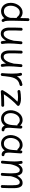

<svg xmlns="http://www.w3.org/2000/svg" viewBox="2062 -2802 778 4941"><g transform="rotate(90 2450.5 -332.0)"><path d="M300.8 -524.9Q381.3 -524.9 444.8 -464.4L449.2 -665.5Q449.7 -680.7 460.7 -691.2Q471.7 -701.7 486.8 -701.2Q502 -700.7 512.5 -689.9Q522.9 -679.2 522.5 -664.1L513.2 -249Q513.2 -175.3 515.6 -135Q518.1 -94.7 523.4 -75.7Q528.8 -56.6 537.6 -45.4Q547.4 -33.7 545.4 -18.3Q543.5 -2.9 532.2 6.8Q520.5 16.1 505.1 14.4Q489.7 12.7 480 1.5Q460 -23.4 450.7 -57.6Q418 -17.6 371.6 5.9Q325.2 29.3 270 29.3Q204.1 29.3 155.3 -3.2Q106.4 -35.6 79.8 -92Q53.2 -148.4 53.2 -220.7Q53.2 -277.8 71.3 -332.3Q89.4 -386.7 122.6 -430.2Q155.8 -473.6 200.9 -499.3Q246.1 -524.9 300.8 -524.9ZM127.4 -219.7Q127.4 -140.1 164.8 -92Q202.1 -43.9 271 -43.9Q338.4 -43.9 382.3 -91.3Q426.3 -138.7 439.5 -213.4Q439.5 -214.8 439.9 -215.8Q439.9 -224.1 439.9 -232.7Q439.9 -241.2 439.9 -250L442.9 -374Q421.4 -374.5 412.1 -392.1Q389.6 -421.9 360.6 -436.8Q331.5 -451.7 299.8 -451.7Q248.5 -451.7 209.7 -418.2Q170.9 -384.8 149.2 -331.8Q127.4 -278.8 127.4 -219.7Z M1117.7 -481.4Q1107.9 -377 1103 -303.2Q1098.1 -229.5 1098.1 -172.9Q1098.1 -125.5 1101.6 -85.7Q1105 -45.9 1111.3 -5.4Q1113.8 11.2 1105.5 21.5Q1097.2 31.7 1084.5 34.7Q1070.3 38.1 1055.9 31Q1041.5 23.9 1039.1 5.9Q1034.7 -20 1031.7 -45.4Q1028.8 -70.8 1027.3 -97.7Q995.6 -41.5 951.2 -2.7Q906.7 36.1 847.7 36.1Q790 36.1 755.4 6.3Q720.7 -23.4 705.3 -72.3Q689.9 -121.1 689.9 -178.2Q689.9 -254.4 690.9 -331.1Q691.9 -407.7 695.8 -489.3Q696.8 -502.9 706.5 -513.9Q716.3 -524.9 733.4 -524.9Q751.5 -524.9 761 -514.2Q770.5 -503.4 769.5 -488.8Q766.1 -419.4 764.9 -355.2Q763.7 -291 763.7 -209.5Q763.7 -160.2 770.8 -121.1Q777.8 -82 797.1 -59.6Q816.4 -37.1 853 -37.1Q889.6 -37.1 917.5 -60.5Q945.3 -84 966.3 -122.3Q987.3 -160.6 1002.7 -206.5Q1018.1 -252.4 1028.8 -297.9Q1029.3 -299.3 1029.3 -300.3Q1031.7 -340.3 1035.6 -387Q1039.6 -433.6 1044.9 -488.3Q1046.9 -505.9 1059.6 -513.7Q1072.3 -521.5 1085.9 -520Q1099.1 -519 1109.1 -509.3Q1119.1 -499.5 1117.7 -481.4Z M1706.5 -481.4Q1696.8 -377 1691.9 -303.2Q1687 -229.5 1687 -172.9Q1687 -125.5 1690.4 -85.7Q1693.8 -45.9 1700.2 -5.4Q1702.6 11.2 1694.3 21.5Q1686 31.7 1673.3 34.7Q1659.2 38.1 1644.8 31Q1630.4 23.9 1627.9 5.9Q1623.5 -20 1620.6 -45.4Q1617.7 -70.8 1616.2 -97.7Q1584.5 -41.5 1540 -2.7Q1495.6 36.1 1436.5 36.1Q1378.9 36.1 1344.2 6.3Q1309.6 -23.4 1294.2 -72.3Q1278.8 -121.1 1278.8 -178.2Q1278.8 -254.4 1279.8 -331.1Q1280.8 -407.7 1284.7 -489.3Q1285.6 -502.9 1295.4 -513.9Q1305.2 -524.9 1322.3 -524.9Q1340.3 -524.9 1349.9 -514.2Q1359.4 -503.4 1358.4 -488.8Q1355 -419.4 1353.8 -355.2Q1352.5 -291 1352.5 -209.5Q1352.5 -160.2 1359.6 -121.1Q1366.7 -82 1386 -59.6Q1405.3 -37.1 1441.9 -37.1Q1478.5 -37.1 1506.3 -60.5Q1534.2 -84 1555.2 -122.3Q1576.2 -160.6 1591.6 -206.5Q1606.9 -252.4 1617.7 -297.9Q1618.2 -299.3 1618.2 -300.3Q1620.6 -340.3 1624.5 -387Q1628.4 -433.6 1633.8 -488.3Q1635.7 -505.9 1648.4 -513.7Q1661.1 -521.5 1674.8 -520Q1688 -519 1698 -509.3Q1708 -499.5 1706.5 -481.4Z M1894.5 36.6Q1889.6 36.1 1885.3 34.2Q1885.3 34.2 1885.3 34.2Q1884.3 33.7 1883.8 33.7Q1866.2 25.9 1862.3 7.3Q1862.3 6.8 1862.3 6.3Q1862.3 6.3 1862.3 5.4Q1861.3 1 1861.8 -3.9Q1861.8 -5.9 1862.3 -7.3Q1863.8 -24.9 1865.2 -42.2Q1866.7 -59.6 1868.2 -76.7Q1871.1 -119.1 1873 -166.3Q1875 -213.4 1875 -259.8Q1875 -322.3 1870.4 -377.7Q1865.7 -433.1 1856.4 -463.9Q1852.1 -478 1859.6 -491.7Q1867.2 -505.4 1881.3 -509.3Q1895.5 -513.7 1909.2 -506.3Q1922.9 -499 1926.8 -484.9Q1933.1 -463.4 1937.5 -436.8Q1941.9 -410.2 1944.3 -379.9Q1974.6 -431.6 2024.4 -468.5Q2074.2 -505.4 2150.9 -520Q2165.5 -522.9 2178.2 -514.2Q2190.9 -505.4 2193.8 -490.7Q2196.8 -476.1 2188 -463.4Q2179.2 -450.7 2164.6 -447.8Q2101.1 -435.5 2060.5 -403.8Q2020 -372.1 1996.6 -323.2Q1973.1 -274.4 1960.9 -210.7Q1948.7 -147 1941.4 -70.8Q1938.5 -31.2 1935.1 3.9Q1934.6 8.8 1932.6 13.2Q1932.6 13.2 1932.6 13.2Q1932.1 14.2 1932.1 14.6Q1924.3 32.2 1905.8 36.1Q1905.3 36.1 1904.8 36.1Q1904.3 36.1 1903.8 36.1Q1899.4 37.1 1894.5 36.6Z M2297.4 -424.8Q2294.9 -439.5 2303.7 -451.9Q2312.5 -464.4 2327.6 -466.8Q2359.4 -472.2 2409.9 -477.8Q2460.4 -483.4 2518.1 -483.4Q2577.6 -483.4 2620.6 -471.4Q2663.6 -459.5 2688.5 -443.8Q2704.1 -434.1 2705.3 -415Q2706.5 -396 2692.4 -384.3Q2665 -361.8 2627.4 -322.5Q2589.8 -283.2 2549.1 -235.1Q2508.3 -187 2470.7 -136.7Q2433.1 -86.4 2405.8 -42Q2449.2 -44.9 2500.2 -46.9Q2551.3 -48.8 2601.3 -49.8Q2651.4 -50.8 2691.9 -50.8Q2707.5 -50.8 2718.3 -40.3Q2729 -29.8 2729 -14.2Q2729 1 2718.3 11.7Q2707.5 22.5 2691.9 22.5Q2641.6 22.5 2576.9 23.9Q2512.2 25.4 2449.2 28.3Q2386.2 31.2 2339.8 35.6Q2316.4 37.6 2305.4 18.6Q2294.4 -0.5 2303.7 -18.1Q2326.7 -62 2362.1 -113.3Q2397.5 -164.6 2438.7 -216.3Q2480 -268.1 2521.2 -314Q2562.5 -359.9 2597.2 -393.6Q2574.7 -399.4 2544.2 -403.8Q2513.7 -408.2 2476.6 -407.2Q2435.1 -406.7 2399.2 -402.6Q2363.3 -398.4 2339.4 -394.5Q2324.7 -392.1 2312.3 -400.9Q2299.8 -409.7 2297.4 -424.8Z M3324.2 14.6Q3279.3 14.6 3252.7 -6.8Q3226.1 -28.3 3212.9 -62.5Q3183.1 -20.5 3139.2 4.4Q3095.2 29.3 3036.6 29.3Q2970.7 29.3 2922.1 -2.4Q2873.5 -34.2 2846.4 -88.1Q2819.3 -142.1 2817.4 -207.5Q2815.9 -265.6 2833.3 -322Q2850.6 -378.4 2884 -424.3Q2917.5 -470.2 2965.3 -497.8Q3013.2 -525.4 3073.2 -525.4Q3116.7 -525.4 3151.1 -508.1Q3185.5 -490.7 3213.4 -461.4L3215.3 -486.3Q3216.3 -501.5 3227.8 -510.7Q3239.3 -520 3254.4 -517.6Q3269 -515.6 3279.5 -503.4Q3290 -491.2 3289.1 -476.6L3272.9 -248.5Q3272 -235.4 3270.5 -222.2Q3269 -202.6 3268.8 -181.4Q3268.6 -160.2 3269.5 -143.1Q3271.5 -108.9 3283.4 -84Q3295.4 -59.1 3334 -56.6Q3343.8 -54.2 3352.1 -46.1Q3360.4 -38.1 3360.8 -22Q3360.8 -6.8 3350.1 3.9Q3339.4 14.6 3324.2 14.6ZM3037.1 -43.9Q3090.8 -43.9 3125 -72.5Q3159.2 -101.1 3177 -149.7Q3194.8 -198.2 3199.2 -258.3L3208.5 -390.1Q3197.8 -388.2 3186.8 -392.6Q3175.8 -397 3169.4 -406.7Q3152.8 -426.3 3128.9 -439.2Q3105 -452.1 3073.2 -452.1Q3029.3 -452.1 2994.9 -430.7Q2960.4 -409.2 2937 -373.5Q2913.6 -337.9 2901.9 -294.4Q2890.1 -251 2891.6 -206.5Q2894 -136.7 2931.2 -90.3Q2968.3 -43.9 3037.1 -43.9Z M3963.4 14.6Q3918.5 14.6 3891.8 -6.8Q3865.2 -28.3 3852.1 -62.5Q3822.3 -20.5 3778.3 4.4Q3734.4 29.3 3675.8 29.3Q3609.9 29.3 3561.3 -2.4Q3512.7 -34.2 3485.6 -88.1Q3458.5 -142.1 3456.5 -207.5Q3455.1 -265.6 3472.4 -322Q3489.7 -378.4 3523.2 -424.3Q3556.6 -470.2 3604.5 -497.8Q3652.3 -525.4 3712.4 -525.4Q3755.9 -525.4 3790.3 -508.1Q3824.7 -490.7 3852.5 -461.4L3854.5 -486.3Q3855.5 -501.5 3866.9 -510.7Q3878.4 -520 3893.6 -517.6Q3908.2 -515.6 3918.7 -503.4Q3929.2 -491.2 3928.2 -476.6L3912.1 -248.5Q3911.1 -235.4 3909.7 -222.2Q3908.2 -202.6 3908 -181.4Q3907.7 -160.2 3908.7 -143.1Q3910.6 -108.9 3922.6 -84Q3934.6 -59.1 3973.1 -56.6Q3982.9 -54.2 3991.2 -46.1Q3999.5 -38.1 4000 -22Q4000 -6.8 3989.3 3.9Q3978.5 14.6 3963.4 14.6ZM3676.3 -43.9Q3730 -43.9 3764.2 -72.5Q3798.3 -101.1 3816.2 -149.7Q3834 -198.2 3838.4 -258.3L3847.7 -390.1Q3836.9 -388.2 3825.9 -392.6Q3814.9 -397 3808.6 -406.7Q3792 -426.3 3768.1 -439.2Q3744.1 -452.1 3712.4 -452.1Q3668.5 -452.1 3634 -430.7Q3599.6 -409.2 3576.2 -373.5Q3552.7 -337.9 3541 -294.4Q3529.3 -251 3530.8 -206.5Q3533.2 -136.7 3570.3 -90.3Q3607.4 -43.9 3676.3 -43.9Z M4116.2 -7.3Q4121.6 -63 4125.2 -109.4Q4128.9 -155.8 4131.3 -195.3Q4131.3 -199.2 4131.8 -203.6Q4135.7 -267.1 4135.7 -315.9Q4135.7 -363.3 4132.6 -403.1Q4129.4 -442.9 4122.6 -482.9Q4120.1 -500 4128.9 -510.3Q4137.7 -520.5 4149.9 -523.4Q4164.1 -526.4 4178 -519.8Q4191.9 -513.2 4194.8 -494.6Q4201.7 -452.6 4205.1 -413.6Q4233.4 -463.4 4272.2 -494.4Q4311 -525.4 4361.8 -525.4Q4424.8 -525.4 4457 -486.3Q4489.3 -447.3 4502.4 -387.7Q4535.2 -447.8 4581.3 -486.3Q4627.4 -524.9 4688.5 -524.9Q4742.2 -524.9 4771 -494.1Q4799.8 -463.4 4811 -414.3Q4822.3 -365.2 4822.3 -310.5Q4822.3 -234.4 4821.5 -157.7Q4820.8 -81.1 4816.9 0.5Q4816.4 14.6 4806.4 25.4Q4796.4 36.1 4779.3 36.1Q4761.7 36.1 4752.2 25.4Q4742.7 14.6 4743.2 0Q4746.6 -69.8 4747.6 -130.4Q4748.5 -190.9 4748.5 -251.5Q4748.5 -310.5 4743.7 -355.7Q4738.8 -400.9 4722.7 -426.3Q4706.5 -451.7 4673.3 -451.7Q4635.3 -451.7 4605 -420.7Q4574.7 -389.6 4552.2 -337.4Q4529.8 -285.2 4514.6 -221.2Q4514.2 -185.5 4512.9 -155Q4511.7 -124.5 4509.5 -88.1Q4507.3 -51.8 4503.4 2.4Q4502 20 4490 28.1Q4478 36.1 4463.9 35.2Q4450.2 34.2 4439.7 24.9Q4429.2 15.6 4430.7 -2.4Q4435.1 -61.5 4437.3 -99.6Q4439.5 -137.7 4440.4 -170.7Q4441.4 -203.6 4441.4 -245.6Q4441.4 -304.7 4435.3 -351.3Q4429.2 -397.9 4410.6 -425Q4392.1 -452.1 4354.5 -452.1Q4318.8 -452.1 4290.5 -419.4Q4262.2 -386.7 4241.2 -332.3Q4220.2 -277.8 4206.1 -212.9Q4203.6 -168.5 4199.2 -116.2Q4194.8 -64 4189 -0.5Q4187 17.1 4174.6 24.9Q4162.1 32.7 4147.9 31.2Q4134.8 30.3 4124.8 20.3Q4114.7 10.3 4116.2 -7.3Z"/></g></svg>

Font: Mikhak Regular
Style: Regular
Weight: 400
Designer: Amin Abedi
Version: Version 3.3